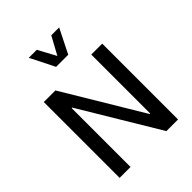

<svg xmlns="http://www.w3.org/2000/svg" viewBox="-263 -1092 1229 1229"><g transform="rotate(-45 351.5 -477.5)"><path d="M517.6 -686.5H616.7V0H511.2L191.4 -532.7H186.5V0H87.9V-686.5H192.9L512.7 -153.3H517.6ZM220.2 -954.6H292.5L357.9 -833.5L423.8 -954.6H495.1L412.6 -790H302.7Z"/></g></svg>

Font: Estedad-FD Medium
Style: Regular
Weight: 500
Designer: Amin Abedi
Version: Version 7.3